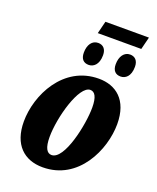

<svg xmlns="http://www.w3.org/2000/svg" viewBox="-156 -940 849 1041"><g transform="rotate(20 268.5 -419.0)"><path d="M251 -776H502L520 -848H269ZM263 -597C289 -597 319 -617 319 -673C319 -709 300 -727 272 -727C237 -727 216 -696 216 -651C216 -614 234 -597 263 -597ZM447 -597C474 -597 503 -617 503 -673C503 -709 484 -727 456 -727C422 -727 400 -696 400 -651C400 -614 418 -597 447 -597ZM218 10C425 10 519 -201 519 -348C519 -488 440 -546 342 -546C138 -546 38 -342 38 -189C38 -56 111 10 218 10ZM241 -69C214 -69 198 -96 198 -158C198 -271 254 -473 319 -473C345 -473 361 -447 361 -386C361 -287 315 -69 241 -69Z"/></g></svg>

Font: Noto Serif ExtraCondensed Black
Style: Italic
Weight: 900
Width: 2
Italic angle: -12°
Designer: Monotype Design Team
Foundry: Monotype Imaging Inc.
Version: Version 2.014